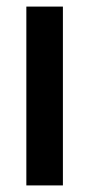

<svg xmlns="http://www.w3.org/2000/svg" viewBox="-20 -563 272 583"><path d="M171 0V-543H60V0Z"/></svg>

Font: Noto Sans Myanmar UI ExtraCondensed SemiBold
Style: Regular
Weight: 600
Width: 2
Designer: Monotype Design Team
Foundry: Monotype Imaging Inc.
Version: Version 2.103